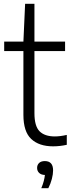

<svg xmlns="http://www.w3.org/2000/svg" viewBox="-20 -760 376 1009"><path d="M259 9Q185.5 9 144.2 -29.5Q103 -68 103 -156.5V-491.5H2V-541.5H103L112 -740H161V-541.5H322V-491.5H161V-165.5Q161 -97 188 -70Q215 -43 268.5 -43Q295.5 -43 331 -51V1Q294.5 9 259 9ZM197 229Q206 207.5 210.2 190.8Q214.5 174 216 159.5Q196.5 159 185.8 148.8Q175 138.5 175 122.5Q175 106.5 185.5 96.5Q196 86.5 215.5 86.5Q259 86.5 259 135.5Q259 155.5 252.5 180.5Q246 205.5 234 229Z"/></svg>

Font: Encode Sans SemiCondensed SemiCondensed Light
Style: Regular
Weight: 300
Width: 4
Designer: Multiple Designers
Foundry: Impallari Type
Version: Version 3.000; ttfautohint (v1.8.3) -l 8 -r 50 -G 200 -x 14 